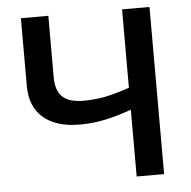

<svg xmlns="http://www.w3.org/2000/svg" viewBox="-51 -765 814 817"><g transform="rotate(-5 355.5 -357.0)"><path d="M617.2 -713.9V0H500V-285.2Q433.6 -261.7 382.3 -251.5Q331.1 -241.2 278.8 -241.2Q177.7 -241.2 122.8 -288.8Q67.9 -336.4 67.9 -423.8V-713.9H185.1V-451.2Q185.1 -394.5 213.1 -367.7Q241.2 -340.8 303.2 -340.8Q348.1 -340.8 393.6 -349.1Q439.9 -358.4 500 -378.9V-713.9Z"/></g></svg>

Font: Open Sans
Style: SemiBold
Weight: 600
Foundry: Ascender Corporation
Version: Version 1.10